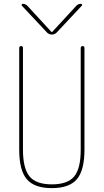

<svg xmlns="http://www.w3.org/2000/svg" viewBox="-20 -970 540 1000"><path d="M224.6 -800.8 93.8 -940.4Q91.8 -943.4 93.3 -946.8Q94.7 -950.2 98.6 -950.2Q111.3 -950.2 122.1 -940.4L248 -803.7H250H252L377.9 -940.4Q387.7 -950.2 401.4 -950.2Q405.3 -950.2 407.2 -946.8Q409.2 -943.4 406.2 -940.4L275.4 -800.8Q264.6 -790 250 -790Q235.4 -790 224.6 -800.8ZM80.1 -190.4V-719.7Q80.1 -729.5 89.8 -730Q99.6 -730.5 99.6 -719.7V-190.4Q99.6 -92.8 133.8 -51.3Q168 -9.8 250 -9.8Q332 -9.8 366.2 -50.8Q400.4 -91.8 400.4 -190.4V-719.7Q400.4 -729.5 410.2 -730Q419.9 -730.5 419.9 -719.7V-190.4Q419.9 -83 380.4 -36.6Q340.8 9.8 250 9.8Q159.2 9.8 119.6 -36.6Q80.1 -83 80.1 -190.4Z"/></svg>

Font: Rounded-X Mgen+ 2m thin
Style: Regular
Weight: 100
Designer: [Source Han Sans]
Ryoko NISHIZUKA  (kana & ideographs); Paul D. Hunt (Latin, Greek & Cyrillic); Wenlong ZHANG  (bopomofo
Version: Version 1.059.20150602